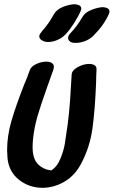

<svg xmlns="http://www.w3.org/2000/svg" viewBox="-20 -930 570 919"><path d="M407 -624Q423 -624 433 -617.5Q443 -611 442 -597Q440 -559 440 -536Q435 -406 422.5 -315Q410 -224 367 -144Q324 -64 239 -39Q210 -31 184 -31Q120 -31 71.5 -69Q23 -107 16 -172Q14 -198 14 -211Q14 -280 35 -352Q56 -424 96 -526Q108 -553 123 -595Q129 -612 153.5 -623.5Q178 -635 202 -635Q218 -635 228 -628.5Q238 -622 238 -610Q238 -606 236 -598Q216 -540 205 -511Q176 -430 160 -375.5Q144 -321 138 -264Q136 -240 136 -226Q136 -167 165 -141Q174 -132 189 -124.5Q204 -117 217 -116L225 -114Q226 -114 229 -117Q254 -133 269.5 -171.5Q285 -210 290 -240Q295 -270 304 -335Q311 -388 315.5 -451Q320 -514 323 -573Q324 -593 351.5 -608.5Q379 -624 407 -624ZM333 -817Q331 -814 321 -799.5Q311 -785 301 -773.5Q291 -762 281 -754Q267 -743 248 -736Q229 -729 210 -729Q202 -729 198 -730Q187 -732 177.5 -739Q168 -746 168 -756Q168 -763 172 -768Q182 -783 195 -797L213 -821Q217 -826 240 -865Q252 -884 277 -895Q302 -906 327 -909Q343 -911 356 -906Q369 -901 369 -889Q369 -885 366 -877Q356 -853 333 -817ZM306 -748Q306 -760 317 -771Q349 -804 376 -851Q387 -869 411.5 -880Q436 -891 462 -895Q478 -897 491 -892Q504 -887 504 -875Q504 -871 501 -863Q478 -810 427 -759Q409 -741 383.5 -732Q358 -723 333 -725Q321 -726 313.5 -732.5Q306 -739 306 -748Z"/></svg>

Font: Sedgwick Ave Display
Style: Regular
Weight: 400
Designer: Kevin Burke, Pedro Vergani
Foundry: Google, Inc.
Version: Version 1.000